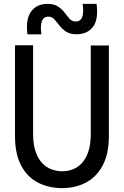

<svg xmlns="http://www.w3.org/2000/svg" viewBox="-20 -962 640 992"><path d="M301.5 10Q232 10 176.8 -18.2Q121.5 -46.5 89.5 -106.2Q57.5 -166 57.5 -260V-728H151V-271.5Q151 -217 163.5 -179.8Q176 -142.5 197.5 -119.8Q219 -97 246.2 -87Q273.5 -77 302.5 -77Q330 -77 356.2 -87Q382.5 -97 403.5 -119.8Q424.5 -142.5 436.8 -179.8Q449 -217 449 -271.5V-727H542.5V-260Q542.5 -166 510 -106.2Q477.5 -46.5 423 -18.2Q368.5 10 301.5 10ZM375.5 -785Q341.5 -785 321 -798.8Q300.5 -812.5 286.8 -830.5Q273 -848.5 260.5 -862.2Q248 -876 230 -876Q205 -876 196.2 -851.8Q187.5 -827.5 194 -784.5H122Q111.5 -862 140.5 -902Q169.5 -942 225.5 -942Q259.5 -942 280 -928.2Q300.5 -914.5 314 -896.5Q327.5 -878.5 340 -864.8Q352.5 -851 370.5 -851Q395.5 -851 404.5 -873.8Q413.5 -896.5 407 -942H479Q489.5 -862.5 460.8 -823.8Q432 -785 375.5 -785Z"/></svg>

Font: Spline Sans Mono
Style: Regular
Weight: 400
Monospace: yes
Designer: Eben Sorkin, Mirko Velimirovic
Foundry: Sorkin Type
Version: Version 1.004